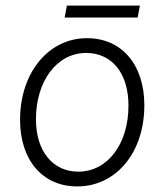

<svg xmlns="http://www.w3.org/2000/svg" viewBox="-20 -653 591 689"><path d="M257 16C397 16 498 -106 498 -275C498 -421 417 -516 292 -516C154 -516 52 -392 52 -223C52 -78 133 16 257 16ZM261 -37C169 -37 109 -111 109 -225C109 -363 185 -463 289 -463C382 -463 441 -390 441 -274C441 -136 366 -37 261 -37ZM212 -590H474L482 -633H220Z"/></svg>

Font: Uncut Sans Light Italic
Style: Regular
Weight: 300
Italic angle: -11°
Designer: Kasper Nordkvist
Foundry: UNCUT.wtf
Version: Version 1.304;Glyphs 3.2 (3246)